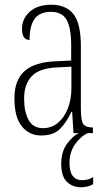

<svg xmlns="http://www.w3.org/2000/svg" viewBox="-20 -563 451 812"><path d="M154 10Q104 10 72.5 -28.5Q41 -67 41 -147Q41 -225 84.5 -263Q128 -301 218 -304L281 -307V-371Q281 -446 261.5 -479.5Q242 -513 195 -513Q149 -513 127 -484Q105 -455 105 -394Q73 -394 73 -441Q73 -484 106 -513.5Q139 -543 197 -543Q259 -543 290.5 -503.5Q322 -464 322 -367V-105Q322 -52 332.5 -38Q343 -24 371 -24H373V0H291L285 -90H282Q262 -47 234.5 -18.5Q207 10 154 10ZM162 -21Q198 -21 225 -43.5Q252 -66 267 -104.5Q282 -143 282 -191V-281L223 -278Q147 -275 114.5 -241Q82 -207 82 -146Q82 -90 101 -55.5Q120 -21 162 -21ZM323 229Q287 229 263 206Q239 183 239 130Q239 77 264.5 43.5Q290 10 314 0H351Q323 12 298.5 45.5Q274 79 274 126Q274 164 288 181.5Q302 199 326 199Q339 199 350 196.5Q361 194 374 186V216Q351 229 323 229Z"/></svg>

Font: Noto Serif Ethiopic ExtraCondensed ExtraLight
Style: Regular
Weight: 200
Width: 2
Designer: Monotype Design Team
Foundry: Monotype Imaging Inc.
Version: Version 2.102; ttfautohint (v1.8.4.7-5d5b)